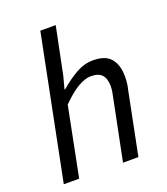

<svg xmlns="http://www.w3.org/2000/svg" viewBox="-132 -805 782 898"><g transform="rotate(-20 259.5 -356.0)"><path d="M30.8 0 173.3 -712.4H249.9L202 -477.1L185.5 -415.7H189.5Q230.9 -451.5 271.9 -474.8Q313 -498.1 356.7 -498.1Q418.7 -498.1 445.4 -465.6Q472.2 -433.1 472.2 -376.9Q472.2 -359.7 470.7 -344.8Q469.2 -329.9 464.2 -310L402.2 0H325.6L386.1 -300.1Q390.4 -319.8 392.3 -331.9Q394.1 -344 394.1 -356.8Q394.1 -394.2 376.8 -412.9Q359.5 -431.6 321.8 -431.6Q293.2 -431.6 257.4 -410.8Q221.6 -390.1 175.6 -344L107.3 0Z"/></g></svg>

Font: Source Sans 3
Style: Italic
Weight: 200
Italic angle: -11°
Designer: Paul D. Hunt
Foundry: Adobe
Version: Version 3.046;hotconv 1.0.118;makeotfexe 2.5.65603